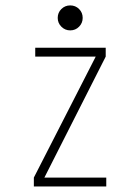

<svg xmlns="http://www.w3.org/2000/svg" viewBox="-20 -672 490 692"><path d="M140 -32H363V0H102V-32L325 -468H107V-500H361V-468ZM233 -562.5Q214.5 -562.5 201.2 -575.8Q188 -589 188 -607.5Q188 -626.5 201.2 -639.5Q214.5 -652.5 233 -652.5Q252 -652.5 265 -639.5Q278 -626.5 278 -607.5Q278 -589 265 -575.8Q252 -562.5 233 -562.5Z"/></svg>

Font: League Mono Thin Condensed
Style: Regular
Weight: 100
Width: 1
Designer: Tyler Finck
Foundry: The League of Moveable Type / Tyler Finck
Version: Version 2.300;RELEASE